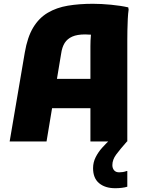

<svg xmlns="http://www.w3.org/2000/svg" viewBox="-20 -748 765 1015"><path d="M31 0 111 -470Q125 -552 155.5 -602.5Q186 -653 232.5 -680.5Q279 -708 339 -718Q399 -728 471 -728Q515 -728 567 -723Q619 -718 658 -709L660 -697Q657 -678 655.5 -648Q654 -618 653.5 -587.5Q653 -557 653 -537V0H458V-504Q458 -535 460.5 -561Q463 -587 468 -608L493 -561Q482 -563 463.5 -564.5Q445 -566 430 -566Q388 -566 362 -554.5Q336 -543 322 -521Q308 -499 303 -463L226 0ZM165 -176V-331H549V-176ZM472 141Q472 110 486 82.5Q500 55 520.5 32.5Q541 10 561 -9L652 -1Q615 41 594.5 68.5Q574 96 574 125Q574 141 583 152Q592 163 610 163Q620 163 629.5 161.5Q639 160 650 156H653V239Q641 243 623.5 245Q606 247 589 247Q536 247 504 220.5Q472 194 472 141Z"/></svg>

Font: Kufam ExtraBold
Style: Regular
Weight: 800
Designer: Wael Morcos, Artur Schmal
Foundry: Original Type
Version: Version 1.300; ttfautohint (v1.8.3)